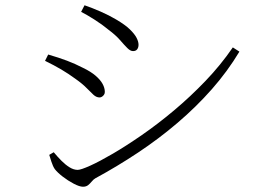

<svg xmlns="http://www.w3.org/2000/svg" viewBox="-20 -724 1040 729"><path d="M288 -679 301 -704Q330 -694 362 -680Q394 -666 421 -650Q455 -630 473 -612.5Q491 -595 498.5 -580.5Q506 -566 506 -554Q506 -544 501 -537Q496 -530 485 -530Q475 -530 463.5 -541.5Q452 -553 435.5 -572Q419 -591 392 -611Q368 -631 338 -650Q308 -669 288 -679ZM864 -544 889 -528Q844 -453 784.5 -385.5Q725 -318 654 -257.5Q583 -197 504 -144.5Q425 -92 342 -47Q335 -43 328.5 -35Q322 -27 314.5 -21Q307 -15 295 -15Q282 -15 260 -26.5Q238 -38 218 -53.5Q198 -69 188 -82Q181 -92 175 -110.5Q169 -129 167 -136L184 -146Q199 -128 214 -113Q229 -98 244.5 -88.5Q260 -79 275 -79Q287 -79 322.5 -95Q358 -111 408.5 -140.5Q459 -170 519 -211.5Q579 -253 641 -305Q703 -357 760.5 -417Q818 -477 864 -544ZM151 -493 163 -517Q204 -505 234.5 -493.5Q265 -482 296 -466Q325 -452 343 -436.5Q361 -421 369.5 -405.5Q378 -390 378 -375Q378 -369 375 -364.5Q372 -360 367.5 -357Q363 -354 358 -354Q346 -354 335 -364Q324 -374 308.5 -390Q293 -406 266 -425Q240 -444 213 -460Q186 -476 151 -493Z"/></svg>

Font: Noto Serif KR
Style: Regular
Weight: 200
Designer: Ryoko NISHIZUKA 西塚涼子 (kana & ideographs); Frank Grießhammer (Latin, Greek & Cyrillic); Wenlong ZHANG 张文龙 (bopomofo); San
Foundry: Adobe
Version: Version 2.001;hotconv 1.1.0;makeotfexe 2.6.0